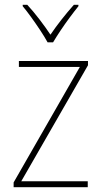

<svg xmlns="http://www.w3.org/2000/svg" viewBox="-20 -783 423 803"><path d="M347 0H37V-20L314 -503H59V-528H348V-510L69 -25H347ZM179 -606Q167 -628 148.5 -656Q130 -684 110.5 -711Q91 -738 75 -757V-763H94Q119 -736 145 -702Q171 -668 191 -638Q234 -701 289 -763H308V-757Q291 -736 271 -709Q251 -682 233 -655Q215 -628 202 -606Z"/></svg>

Font: Noto Sans SemiCondensed Thin
Style: Regular
Weight: 100
Width: 4
Designer: Monotype Design Team
Foundry: Monotype Imaging Inc.
Version: Version 2.013; ttfautohint (v1.8.4.7-5d5b)